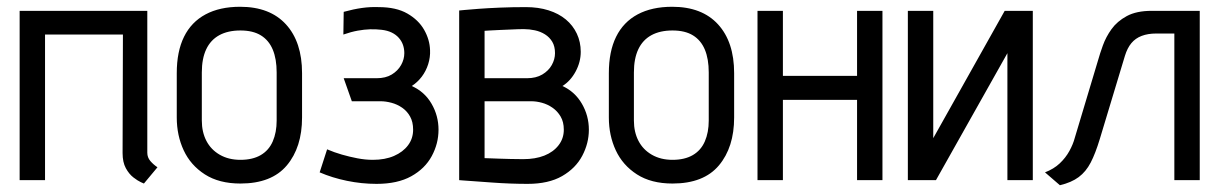

<svg xmlns="http://www.w3.org/2000/svg" viewBox="-20 -532 3605 567"><path d="M415 -81V-500H38V0H113V-430H343L342 -80Q342 -53 351.5 -35.5Q361 -18 374 -8Q387 2 396 6Q405 10 405 10L445 -38Q433 -46 424 -56.5Q415 -67 415 -81Z M872 -185V-316Q872 -408 824.5 -460Q777 -512 689 -512Q629 -512 587 -489.5Q545 -467 523.5 -423.5Q502 -380 502 -316V-185Q502 -132 522.5 -88Q543 -44 585 -17Q627 10 690 10Q782 10 827 -43.5Q872 -97 872 -185ZM797 -318V-176Q797 -141 785.5 -114.5Q774 -88 750 -74Q726 -60 690 -60Q655 -60 629 -75Q603 -90 589.5 -116Q576 -142 576 -176V-318Q576 -359 589 -386.5Q602 -414 627.5 -428Q653 -442 690 -442Q727 -442 750.5 -427.5Q774 -413 785.5 -385.5Q797 -358 797 -318Z M994 -430Q1017 -438 1036.5 -441.5Q1056 -445 1073 -445.5Q1090 -446 1107 -444Q1124 -442 1136.5 -436Q1149 -430 1157.5 -420.5Q1166 -411 1170 -399.5Q1174 -388 1174 -375Q1174 -357 1164.5 -340Q1155 -323 1137 -312Q1119 -301 1092 -301H995L1019 -233H1104Q1119 -233 1136 -228.5Q1153 -224 1167.5 -214Q1182 -204 1191 -188Q1200 -172 1200 -149Q1200 -123 1185 -103Q1170 -83 1143.5 -71.5Q1117 -60 1081 -60Q1059 -60 1035.5 -64.5Q1012 -69 989.5 -75.5Q967 -82 946 -91L924 -23Q961 -7 1004.5 2Q1048 11 1092 11Q1154 11 1194.5 -11.5Q1235 -34 1255 -71Q1275 -108 1275 -149Q1275 -190 1254.5 -225.5Q1234 -261 1196 -278Q1213 -289 1225.5 -305.5Q1238 -322 1244.5 -342.5Q1251 -363 1250 -384Q1249 -415 1232.5 -444Q1216 -473 1183 -492Q1150 -511 1098 -511Q1074 -512 1049 -508.5Q1024 -505 995 -497Z M1641 -278Q1665 -293 1680 -321Q1695 -349 1695 -379Q1695 -408 1683.5 -432.5Q1672 -457 1651 -474.5Q1630 -492 1600 -501.5Q1570 -511 1533 -511Q1492 -511 1456.5 -509.5Q1421 -508 1394 -506Q1367 -504 1351.5 -502.5Q1336 -501 1336 -501V0Q1336 0 1349 1Q1362 2 1384 3.5Q1406 5 1432.5 7Q1459 9 1486.5 10Q1514 11 1538 11Q1600 11 1640 -12Q1680 -35 1699.5 -72Q1719 -109 1719 -149Q1719 -190 1698.5 -225.5Q1678 -261 1641 -278ZM1527 -446Q1543 -446 1559.5 -442.5Q1576 -439 1589.5 -430.5Q1603 -422 1611 -408.5Q1619 -395 1619 -375Q1619 -357 1609.5 -340Q1600 -323 1581.5 -312Q1563 -301 1536 -301H1411V-441Q1414 -441 1426.5 -442Q1439 -443 1456.5 -443.5Q1474 -444 1492.5 -445Q1511 -446 1527 -446ZM1525 -62Q1507 -62 1488 -62.5Q1469 -63 1453 -63.5Q1437 -64 1425.5 -64.5Q1414 -65 1411 -65V-233H1549Q1564 -233 1580.5 -228.5Q1597 -224 1611.5 -214Q1626 -204 1635.5 -188Q1645 -172 1645 -149Q1645 -123 1629.5 -103Q1614 -83 1587.5 -72.5Q1561 -62 1525 -62Z M2148 -185V-316Q2148 -408 2100.5 -460Q2053 -512 1965 -512Q1905 -512 1863 -489.5Q1821 -467 1799.5 -423.5Q1778 -380 1778 -316V-185Q1778 -132 1798.5 -88Q1819 -44 1861 -17Q1903 10 1966 10Q2058 10 2103 -43.5Q2148 -97 2148 -185ZM2073 -318V-176Q2073 -141 2061.5 -114.5Q2050 -88 2026 -74Q2002 -60 1966 -60Q1931 -60 1905 -75Q1879 -90 1865.5 -116Q1852 -142 1852 -176V-318Q1852 -359 1865 -386.5Q1878 -414 1903.5 -428Q1929 -442 1966 -442Q2003 -442 2026.5 -427.5Q2050 -413 2061.5 -385.5Q2073 -358 2073 -318Z M2511 -308H2292V-500H2217V0H2292V-237H2511V0H2586V-500H2511Z M2736 -500H2661V0H2744L2955 -375V0H3030V-500H2947L2736 -124Z M3381 -500Q3336 -500 3307.5 -484.5Q3279 -469 3262.5 -446Q3246 -423 3237 -398Q3228 -373 3223 -355L3154 -125Q3149 -106 3138 -86Q3127 -66 3109.5 -49.5Q3092 -33 3066 -23L3110 15Q3144 7 3165.5 -9Q3187 -25 3201 -52Q3215 -79 3228 -122L3302 -367Q3309 -390 3321 -404.5Q3333 -419 3351.5 -426Q3370 -433 3394 -433H3448V0H3523V-500Z"/></svg>

Font: Advent Pro Medium
Style: Regular
Weight: 500
Designer: VivaRado, Andreas Kalpakidis
Foundry: VivaRado, Andreas Kalpakidis
Version: Version 3.000